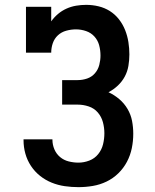

<svg xmlns="http://www.w3.org/2000/svg" viewBox="-20 -763 640 791"><path d="M303 8Q275 8 247 4Q219 0 193 -10.5Q167 -21 145 -38.5Q123 -56 107.5 -79.5Q92 -103 84.5 -130Q77 -157 77 -185V-189H196V-187Q196 -167 204 -148Q212 -129 227.5 -116Q243 -103 263 -98Q283 -93 303 -93Q326 -93 348 -101.5Q370 -110 384.5 -128Q399 -146 404.5 -168.5Q410 -191 410 -214Q410 -237 404 -259.5Q398 -282 383 -299.5Q368 -317 345.5 -324.5Q323 -332 300 -332H236V-433H300Q320 -433 339 -439.5Q358 -446 371 -461Q384 -476 389 -495.5Q394 -515 394 -534Q394 -556 388.5 -576.5Q383 -597 369 -612.5Q355 -628 334.5 -635Q314 -642 293 -642Q273 -642 253 -636.5Q233 -631 218.5 -617.5Q204 -604 197.5 -585Q191 -566 191 -546H87V-735H191V-675Q203 -692 219 -705.5Q235 -719 254 -727.5Q273 -736 293.5 -739.5Q314 -743 335 -743Q361 -743 386 -737Q411 -731 432.5 -717.5Q454 -704 470 -683.5Q486 -663 495.5 -639Q505 -615 509 -589.5Q513 -564 513 -539Q513 -515 509 -491.5Q505 -468 494 -447.5Q483 -427 465.5 -410.5Q448 -394 427 -383Q451 -372 471.5 -354.5Q492 -337 505.5 -314Q519 -291 524 -265Q529 -239 529 -212Q529 -182 523 -152.5Q517 -123 503 -96.5Q489 -70 467.5 -49Q446 -28 419 -15Q392 -2 362.5 3Q333 8 303 8Z"/></svg>

Font: Iosevka HT Extended
Style: Bold
Weight: 700
Width: 7
Monospace: yes
Designer: Belleve Invis
Foundry: Belleve Invis
Version: Version 32.3.0; ttfautohint (v1.8.4)